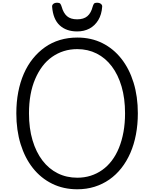

<svg xmlns="http://www.w3.org/2000/svg" viewBox="-20 -1372 1133 1411"><path d="M548 19Q446 19 363 -22Q280 -63 221.5 -137Q163 -211 131.5 -313Q100 -415 100 -539Q100 -622 114 -695Q128 -768 155 -830Q182 -892 221.5 -941Q261 -990 310.5 -1025Q360 -1060 420 -1078Q480 -1096 548 -1096Q650 -1096 731.5 -1055.5Q813 -1015 871.5 -941Q930 -867 961.5 -765Q993 -663 993 -539Q993 -457 979 -383.5Q965 -310 938 -248Q911 -186 872 -136.5Q833 -87 783.5 -52.5Q734 -18 675 0.5Q616 19 548 19ZM548 -66Q600 -66 646 -80.5Q692 -95 731.5 -123Q771 -151 802 -192Q833 -233 854.5 -286Q876 -339 887.5 -402.5Q899 -466 899 -539Q899 -649 873.5 -736Q848 -823 801.5 -884.5Q755 -946 690.5 -978.5Q626 -1011 548 -1011Q495 -1011 449 -996.5Q403 -982 363 -954Q323 -926 292 -885Q261 -844 238.5 -791.5Q216 -739 204.5 -676Q193 -613 193 -539Q193 -429 219 -341.5Q245 -254 292 -192.5Q339 -131 404 -98.5Q469 -66 548 -66ZM547 -1141Q467 -1141 418.5 -1186Q370 -1231 363 -1323Q362 -1335 372 -1343.5Q382 -1352 401 -1352Q417 -1352 423 -1344.5Q429 -1337 433 -1323Q446 -1276 472.5 -1253Q499 -1230 547 -1230Q595 -1230 622 -1253Q649 -1276 661 -1323Q665 -1337 670.5 -1344.5Q676 -1352 692 -1352Q711 -1352 721.5 -1343.5Q732 -1335 731 -1323Q727 -1265 702 -1224Q677 -1183 637.5 -1162Q598 -1141 547 -1141Z"/></svg>

Font: Playwrite PT
Style: Regular
Weight: 400
Designer: Veronika Burian, José Scaglione
Foundry: TypeTogether
Version: Version 1.002